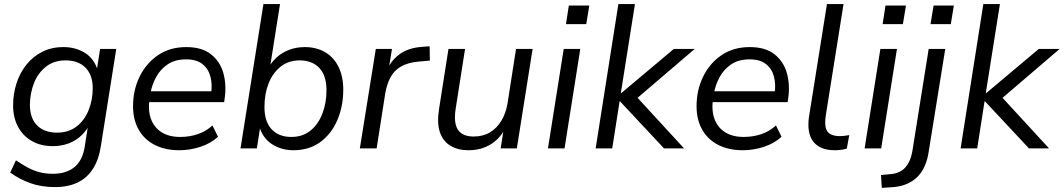

<svg xmlns="http://www.w3.org/2000/svg" viewBox="-20 -725 5197 938"><path d="M248 189Q180 189 126 169Q72 149 30 118L58 58Q87 78 114.5 93Q142 108 172 116Q202 124 239 124Q303 124 343 92Q383 60 394 -9L412 -124L421 -123Q404 -88 377.5 -63Q351 -38 315.5 -24.5Q280 -11 238 -11Q180 -11 136.5 -35.5Q93 -60 68.5 -105Q44 -150 44 -210Q44 -266 60.5 -317.5Q77 -369 109 -409Q141 -449 186.5 -472Q232 -495 290 -495Q350 -495 396 -466Q442 -437 459 -376L452 -377L469 -486H548L473 -13Q463 54 434.5 99Q406 144 359.5 166.5Q313 189 248 189ZM259 -77Q315 -77 354 -107Q393 -137 413 -187Q433 -237 433 -294Q433 -358 398 -394Q363 -430 300 -430Q244 -430 205 -399.5Q166 -369 146.5 -320Q127 -271 126 -214Q126 -148 161 -112.5Q196 -77 259 -77Z M856 9Q787 9 736 -17Q685 -43 657.5 -91.5Q630 -140 630 -206Q630 -285 662 -350.5Q694 -416 752 -455.5Q810 -495 890 -495Q966 -495 1010.5 -460Q1055 -425 1071 -368.5Q1087 -312 1078 -247L1075 -226H693L701 -279H1029L1011 -266Q1018 -313 1008 -351Q998 -389 969 -412Q940 -435 889 -435Q835 -435 799 -410.5Q763 -386 742.5 -348Q722 -310 715 -269L711 -245Q702 -188 717 -145.5Q732 -103 768.5 -79.5Q805 -56 860 -56Q906 -56 946 -69.5Q986 -83 1018 -112L1045 -57Q1011 -25 960 -8Q909 9 856 9Z M1413 9Q1355 9 1309 -20.5Q1263 -50 1246 -110H1252L1235 0H1155L1267 -705H1348L1297 -383H1286Q1303 -418 1330 -443Q1357 -468 1392.5 -481.5Q1428 -495 1469 -495Q1526 -495 1568.5 -470Q1611 -445 1634 -398Q1657 -351 1657 -287Q1657 -207 1628.5 -139.5Q1600 -72 1545.5 -31.5Q1491 9 1413 9ZM1403 -56Q1459 -56 1497 -87Q1535 -118 1555 -170Q1575 -222 1575 -284Q1575 -356 1540 -393Q1505 -430 1444 -430Q1389 -430 1350.5 -399Q1312 -368 1292 -317Q1272 -266 1272 -202Q1272 -131 1307 -93.5Q1342 -56 1403 -56Z M1738 0 1816 -486H1895L1876 -370H1866Q1884 -423 1928 -457Q1972 -491 2040 -496L2079 -499L2080 -429L2024 -424Q1971 -419 1938 -399.5Q1905 -380 1887.5 -347Q1870 -314 1862 -268L1820 0Z M2269 9Q2217 9 2180.5 -13Q2144 -35 2129 -79.5Q2114 -124 2125 -193L2171 -486H2252L2206 -193Q2199 -148 2206 -118Q2213 -88 2235 -73Q2257 -58 2293 -58Q2340 -58 2374 -78.5Q2408 -99 2430 -136Q2452 -173 2460 -223L2501 -486H2582L2505 0H2426L2443 -110H2453Q2430 -54 2381.5 -22.5Q2333 9 2269 9Z M2745 -607 2759 -698H2859L2844 -607ZM2657 0 2734 -486H2815L2738 0Z M2890 0 3001 -705H3082L3013 -270H3015L3272 -486H3374L3069 -225L3072 -272L3322 0H3224L3009 -230H3007L2971 0Z M3609 9Q3540 9 3489 -17Q3438 -43 3410.5 -91.5Q3383 -140 3383 -206Q3383 -285 3415 -350.5Q3447 -416 3505 -455.5Q3563 -495 3643 -495Q3719 -495 3763.5 -460Q3808 -425 3824 -368.5Q3840 -312 3831 -247L3828 -226H3446L3454 -279H3782L3764 -266Q3771 -313 3761 -351Q3751 -389 3722 -412Q3693 -435 3642 -435Q3588 -435 3552 -410.5Q3516 -386 3495.5 -348Q3475 -310 3468 -269L3464 -245Q3455 -188 3470 -145.5Q3485 -103 3521.5 -79.5Q3558 -56 3613 -56Q3659 -56 3699 -69.5Q3739 -83 3771 -112L3798 -57Q3764 -25 3713 -8Q3662 9 3609 9Z M4058 9Q3986 9 3953 -33.5Q3920 -76 3933 -159L4020 -705H4101L4014 -159Q4009 -124 4014 -102Q4019 -80 4036.5 -70Q4054 -60 4082 -60Q4094 -60 4105.5 -61.5Q4117 -63 4129 -65L4117 1Q4104 5 4088.5 7Q4073 9 4058 9Z M4292 -607 4306 -698H4406L4391 -607ZM4204 0 4281 -486H4362L4285 0Z M4526 -607 4541 -698H4640L4625 -607ZM4288 193 4284 130 4327 126Q4375 123 4401.5 94.5Q4428 66 4437 15L4517 -486H4598L4518 10Q4512 54 4497.5 86.5Q4483 119 4460 141Q4437 163 4405.5 175.5Q4374 188 4332 190Z M4673 0 4784 -705H4865L4796 -270H4798L5055 -486H5157L4852 -225L4855 -272L5105 0H5007L4792 -230H4790L4754 0Z"/></svg>

Font: Nunito Sans 12pt
Style: Italic
Weight: 400
Italic angle: -9°
Designer: Vernon Adams
Foundry: Vernon Adams
Version: Version 3.101;gftools[0.9.27]